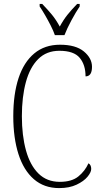

<svg xmlns="http://www.w3.org/2000/svg" viewBox="-20 -953 519 983"><path d="M283 10Q206 10 153.5 -35.5Q101 -81 74.5 -164Q48 -247 48 -358Q48 -471 75 -553Q102 -635 155.5 -679.5Q209 -724 287 -724Q368 -724 409.5 -689.5Q451 -655 451 -611Q451 -562 418 -562Q418 -621 388 -657Q358 -693 284 -693Q218 -693 175.5 -650.5Q133 -608 112.5 -532.5Q92 -457 92 -358Q92 -259 113 -183Q134 -107 177 -64.5Q220 -22 286 -22Q347 -22 381 -49.5Q415 -77 433 -117Q447 -109 447 -88Q447 -71 428 -48Q409 -25 372 -7.5Q335 10 283 10ZM261 -773Q253 -796 239.5 -822.5Q226 -849 211 -875Q196 -901 183 -920V-933H196Q225 -903 246 -877.5Q267 -852 286 -817Q305 -852 325.5 -877.5Q346 -903 375 -933H388V-920Q369 -892 346 -849.5Q323 -807 310 -773Z"/></svg>

Font: Noto Serif Tamil Condensed ExtraLight
Style: Italic
Weight: 200
Width: 3
Italic angle: -12°
Designer: Indian Type Foundry, Tom Grace, and the Monotype Design Team
Foundry: Monotype Imaging Inc.
Version: Version 2.003; ttfautohint (v1.8.4.7-5d5b)